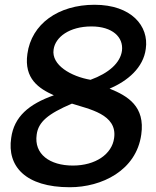

<svg xmlns="http://www.w3.org/2000/svg" viewBox="-20 -774 656 806"><path d="M273 12C407 12 552 -58 573 -209C590 -327 517 -371 440 -402C516 -434 582 -490 592 -569C606 -665 531 -754 377 -754C224 -754 112 -673 95 -548C80 -443 144 -402 206 -374C101 -337 39 -284 27 -195C9 -76 87 12 273 12ZM286 -79C189 -79 122 -127 134 -209C141 -262 181 -296 282 -339C352 -316 474 -295 459 -194C450 -127 381 -79 286 -79ZM360 -439C278 -453 195 -501 205 -566C212 -618 271 -663 364 -663C452 -663 499 -618 492 -561C485 -510 437 -467 360 -439Z"/></svg>

Font: Cheyenne Sans Medium
Style: Italic
Weight: 500
Italic angle: -8.13011°
Designer: The Public Sans project authors (U.S. Web Design System), Libre Franklin designed by Pablo Impallari and Rodrigo Fuenzal
Foundry: The Cheyenne Sans Project Authors
Version: Version 2.007